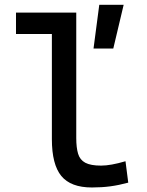

<svg xmlns="http://www.w3.org/2000/svg" viewBox="-20 -786 626 815"><path d="M370.1 9.8Q280.3 9.8 240.2 -39.1Q200.2 -87.9 200.2 -195.3V-641.6H47.9V-732.4H303.7V-200.2Q303.7 -159.2 311.5 -133.3Q319.3 -107.4 342 -95.2Q364.7 -83 409.2 -83Q449.7 -83 512.7 -101.6L524.4 -10.7Q484.9 0 448.5 4.9Q412.1 9.8 370.1 9.8ZM377 -580.1 401.4 -765.6H504.9L460.9 -580.1Z"/></svg>

Font: CaskaydiaMono NF
Style: Regular
Weight: 400
Designer: Aaron Bell
Foundry: Saja Typeworks
Version: Version 2111.001; ttfautohint (v1.8.4);Nerd Fonts 3.1.1